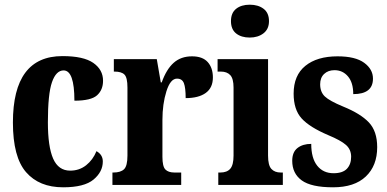

<svg xmlns="http://www.w3.org/2000/svg" viewBox="-20 -788 1650 818"><path d="M35 -266Q35 -549 246 -549Q336 -549 377.5 -520Q419 -491 419 -444Q419 -405 393.5 -382Q368 -359 297 -359Q297 -488 251 -488Q219 -488 201.5 -438Q184 -388 184 -267Q184 -163 206.5 -112Q229 -61 279 -61Q318 -61 347 -84Q376 -107 391 -144Q418 -129 418 -100Q418 -56 378.5 -23Q339 10 249 10Q147 10 91 -54.5Q35 -119 35 -266Z M459 -53H463Q494 -53 508.5 -67Q523 -81 523 -125V-415Q523 -457 510.5 -470Q498 -483 468 -483H465V-536H648L665 -437H669Q689 -493 720 -520.5Q751 -548 798 -548Q843 -548 865 -523.5Q887 -499 887 -458Q887 -414 856.5 -392Q826 -370 771 -370Q771 -414 763.5 -433.5Q756 -453 734 -453Q706 -453 689 -399Q672 -345 672 -277V-120Q672 -79 684.5 -66Q697 -53 723 -53H752V0H459Z M964 -698Q964 -733 986 -750.5Q1008 -768 1044 -768Q1080 -768 1103 -750.5Q1126 -733 1126 -698Q1126 -664 1102.5 -646Q1079 -628 1044 -628Q1008 -628 986 -645.5Q964 -663 964 -698ZM910 -53H919Q947 -53 961 -69Q975 -85 975 -125V-415Q975 -453 961 -468Q947 -483 921 -483H907V-536H1122V-125Q1122 -84 1136 -68.5Q1150 -53 1176 -53H1185V0H910Z M1225 -103Q1225 -140 1247.5 -157.5Q1270 -175 1306 -175Q1306 -114 1331.5 -82Q1357 -50 1401 -50Q1440 -50 1458 -69Q1476 -88 1476 -120Q1476 -151 1454 -170.5Q1432 -190 1379 -212Q1299 -246 1265 -283.5Q1231 -321 1231 -389Q1231 -467 1281 -507.5Q1331 -548 1418 -548Q1494 -548 1531.5 -520.5Q1569 -493 1569 -453Q1569 -387 1485 -387Q1485 -436 1462.5 -462.5Q1440 -489 1405 -489Q1378 -489 1361 -473Q1344 -457 1344 -429Q1344 -396 1364 -377Q1384 -358 1442 -334Q1516 -304 1551.5 -266.5Q1587 -229 1587 -161Q1587 -82 1538.5 -36Q1490 10 1399 10Q1306 10 1265.5 -19.5Q1225 -49 1225 -103Z"/></svg>

Font: Noto Serif CondExtraBold
Style: Regular
Weight: 800
Width: 3
Designer: Monotype Design Team
Foundry: Monotype Imaging Inc.
Version: Version 1.001